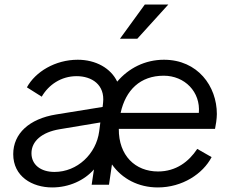

<svg xmlns="http://www.w3.org/2000/svg" viewBox="-20 -810 1024 842"><path d="M209 12C283 12 350 -19 392 -67L382 0H458L471 -89C515 -26 587 12 672 12C780 12 870 -48 908 -121L845 -157C808 -101 752 -58 673 -58C573 -58 500 -128 501 -245H923C926 -259 931 -289 931 -310C931 -432 847 -548 699 -548C616 -548 544 -511 494 -452C466 -511 400 -548 321 -548C222 -548 135 -495 98 -427L163 -386C193 -438 248 -476 316 -476C382 -476 441 -439 432 -359L430 -341L226 -308C108 -289 38 -224 38 -134C38 -36 121 12 209 12ZM118 -138C118 -191 164 -230 240 -243L420 -273L415 -234C402 -135 319 -56 219 -56C158 -56 118 -88 118 -138ZM506 -640H582L718 -790H615ZM509 -315C531 -415 595 -478 698 -478C790 -478 860 -407 852 -315Z"/></svg>

Font: Mluvka
Style: Italic
Weight: 400
Italic angle: -8°
Designer: Modified by Jiří Krblich, Original typeface by Gumpita Rahayu
Foundry: Gumpita Rahayu & Jiří Krblich
Version: Version 2.000;Glyphs 3.1.1 (3134)